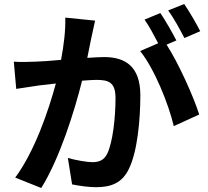

<svg xmlns="http://www.w3.org/2000/svg" viewBox="-20 -886 1040 959"><path d="M900 -866 820 -834C848 -796 880 -737 901 -696L980 -730C963 -765 926 -828 900 -866ZM781 -821 702 -788C725 -756 750 -708 770 -670L680 -631C751 -543 822 -367 848 -256L975 -314C947 -403 872 -570 812 -663L861 -684C842 -721 806 -784 781 -821ZM455 -783 306 -798C308 -735 299 -662 285 -587C234 -582 187 -579 156 -578C119 -577 86 -575 49 -578L61 -442C92 -447 144 -454 173 -459C191 -461 223 -465 259 -469C222 -332 153 -130 56 1L186 53C278 -94 352 -331 390 -483C419 -485 444 -487 460 -487C522 -487 557 -476 557 -396C557 -297 543 -176 516 -119C500 -86 475 -76 441 -76C415 -76 357 -86 319 -97L340 35C374 42 422 49 460 49C536 49 591 27 624 -43C667 -130 681 -292 681 -410C681 -554 606 -601 500 -601C479 -601 450 -599 416 -597C428 -659 441 -721 455 -783Z"/></svg>

Font: DAIFUKU Sans JP
Style: Bold
Weight: 700
Designer: Original font ‘Source Han Sans JP’ : Ryoko NISHIZUKA  (kana, bopomofo & ideographs); Paul D. Hunt (Latin, Greek & Cyrill
Foundry: Daifuku
Version: Version 1.001